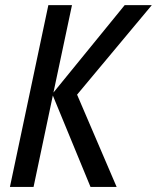

<svg xmlns="http://www.w3.org/2000/svg" viewBox="-20 -734 616 754"><path d="M19 0 169.9 -713.9H262.7L189.9 -370.6L469.7 -713.9H576.2L282.7 -362.3L438 0H335.4L187.5 -358.9L111.8 0Z"/></svg>

Font: Open Sans SemiCondensed Medium
Style: Italic
Weight: 500
Width: 4
Italic angle: -12°
Designer: Monotype Design Team
Foundry: Monotype Imaging Inc.
Version: Version 3.000